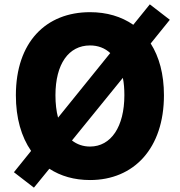

<svg xmlns="http://www.w3.org/2000/svg" viewBox="-20 -814 826 883"><path d="M394 14C596 14 734 -132 734 -376C734 -473 712 -553 673 -614L761 -723L669 -794L593 -700C538 -738 471 -758 394 -758C191 -758 53 -620 53 -376C53 -271 78 -185 123 -120L44 -22L136 49L207 -38C259 -4 322 14 394 14ZM394 -140C362 -140 334 -150 311 -168L545 -456C550 -432 552 -405 552 -376C552 -232 491 -140 394 -140ZM247 -273C239 -303 235 -338 235 -376C235 -520 296 -605 394 -605C431 -605 462 -593 487 -570Z"/></svg>

Font: Noto Sans CJK HK Black
Style: Regular
Weight: 900
Designer: Ryoko NISHIZUKA 西塚涼子 (kana, bopomofo & ideographs); Paul D. Hunt (Latin, Greek & Cyrillic); Sandoll Communications 산돌커뮤니
Foundry: Adobe
Version: Version 2.004;hotconv 1.0.118;makeotfexe 2.5.65603